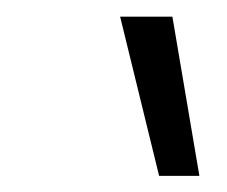

<svg xmlns="http://www.w3.org/2000/svg" viewBox="-20 -810 277 234"><path d="M173.9 -595.7 126.4 -789.7H190.1L223 -595.7Z"/></svg>

Font: Georama
Style: Italic
Weight: 400
Width: 2
Italic angle: -9°
Designer: Jean-Baptiste Levee
Foundry: Production Type
Version: Version 1.000